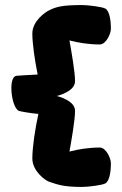

<svg xmlns="http://www.w3.org/2000/svg" viewBox="-20 -730 484 760"><path d="M375 -146C332 -146 288 -139 255 -130C263 -176 277 -254 277 -291C277 -323 238 -341 205 -350C238 -359 277 -377 277 -409C277 -446 263 -524 255 -570C288 -561 332 -554 375 -554C399 -554 419 -595 419 -617C419 -639 416 -685 397 -696C385 -703 328 -710 305 -710C226 -710 203 -703 176 -690C159 -682 108 -647 108 -597C108 -557 118 -490 129 -435C93 -433 54 -431 45 -430C31 -428 25 -407 25 -381C25 -344 37 -298 55 -291C61 -289 98 -282 132 -279C119 -221 108 -146 108 -103C108 -53 159 -15 176 -10C205 -1 226 10 305 10C328 10 385 3 397 -4C416 -15 419 -61 419 -83C419 -105 399 -146 375 -146Z"/></svg>

Font: Manosque
Style: Regular
Weight: 400
Designer: Ariel Martín Pérez
Foundry: Ariel Martín Pérez
Version: Version 1.005;hotconv 1.0.109;makeotfexe 2.5.65596